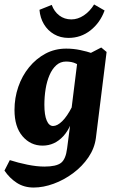

<svg xmlns="http://www.w3.org/2000/svg" viewBox="-37 -648 529 861"><path d="M114 193Q71 193 38.5 172Q6 151 -17 117L7 70Q44 82 86 90.5Q128 99 162 99Q215 99 236.5 82.5Q258 66 264 17L280 -106L281 -139L311 -380L417 -435L441 -415L393 -29Q387 17 359.5 57.5Q332 98 291 128.5Q250 159 203.5 176Q157 193 114 193ZM154 5Q100 5 64 -37Q28 -79 28 -155Q28 -209 45 -258.5Q62 -308 93.5 -346.5Q125 -385 167 -407.5Q209 -430 260 -430Q292 -430 323 -423.5Q354 -417 377 -409L341 -340Q322 -354 303.5 -363Q285 -372 259 -372Q234 -372 215.5 -355.5Q197 -339 185 -311Q173 -283 167.5 -248.5Q162 -214 162 -178Q162 -132 172.5 -107.5Q183 -83 201 -83Q220 -83 242 -104.5Q264 -126 286 -169L301 -162Q286 -80 247 -37.5Q208 5 154 5ZM270 -478Q234 -478 205.5 -494.5Q177 -511 160 -539.5Q143 -568 140 -604L195 -626Q206 -596 229 -578.5Q252 -561 283 -561Q312 -561 339 -579Q366 -597 385 -628L432 -601Q412 -546 369 -512Q326 -478 270 -478Z"/></svg>

Font: Yrsa
Style: Bold Italic
Weight: 700
Italic angle: -7.10001°
Version: Version 2.004